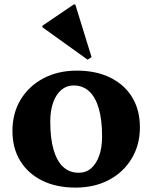

<svg xmlns="http://www.w3.org/2000/svg" viewBox="-20 -829 686 864"><path d="M319.8 15.2Q233.4 15.2 169.8 -16.3Q106.2 -47.8 71.1 -105Q36 -162.2 36 -239.8Q36 -319.8 73 -380.9Q110 -442 175.6 -476.6Q241.2 -511.2 325.8 -511.2Q412.4 -511.2 476.3 -479.7Q540.2 -448.2 574.9 -391.1Q609.6 -334 609.6 -256.2Q609.6 -177.2 572.6 -115.6Q535.6 -54 470.5 -19.4Q405.4 15.2 319.8 15.2ZM334.6 -51.6Q366.8 -51.6 390 -71.6Q413.2 -91.6 426.3 -128.2Q439.4 -164.8 439.4 -214.4Q439.4 -289.8 424.5 -341Q409.6 -392.2 381.1 -418.3Q352.6 -444.4 311 -444.4Q279.6 -444.4 256 -424.4Q232.4 -404.4 219.3 -367.8Q206.2 -331.2 206.2 -281.6Q206.2 -206.4 221.1 -155.1Q236 -103.8 264.5 -77.7Q293 -51.6 334.6 -51.6ZM374.2 -560.4 170.8 -706.4V-713.2L312 -809H318.8L392 -572Z"/></svg>

Font: Platypi Light
Style: Regular
Weight: 300
Designer: David Sargent
Foundry: Bolt Cutter Type
Version: Version 1.200